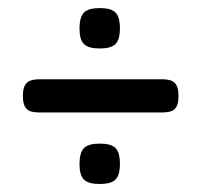

<svg xmlns="http://www.w3.org/2000/svg" viewBox="-20 -498 504 480"><path d="M78.2 -216.8Q66.2 -216.8 57 -219.5Q47.8 -222.2 42.5 -231.1Q37.2 -240 37.2 -257.8Q37.2 -276.2 42.4 -285Q47.5 -293.8 56.9 -296.8Q66.2 -299.8 77.8 -299.8H386Q398.2 -299.8 407.2 -296.8Q416.2 -293.8 421.2 -284.9Q426.2 -276 426.2 -257.5Q426.2 -240 421.1 -231.1Q416 -222.2 406.6 -219.5Q397.2 -216.8 384.2 -216.8ZM229.2 -38Q201 -38 189.9 -49Q178.8 -60 178.8 -87.2Q178.8 -116.8 189.9 -127.9Q201 -139 229.5 -139Q257.8 -139 268.8 -127.9Q279.8 -116.8 279.8 -88.2Q279.8 -60 268.6 -49Q257.5 -38 229.2 -38ZM229.2 -376.8Q201 -376.8 189.9 -387.8Q178.8 -398.8 178.8 -426Q178.8 -455.5 189.9 -466.6Q201 -477.8 229.5 -477.8Q257.8 -477.8 268.8 -466.6Q279.8 -455.5 279.8 -427Q279.8 -398.8 268.6 -387.8Q257.5 -376.8 229.2 -376.8Z"/></svg>

Font: Fredoka Light
Style: Regular
Weight: 300
Designer: Ben Nathan
Foundry: Milena B. Brandão, Ben Nathan
Version: Version 2.001